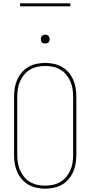

<svg xmlns="http://www.w3.org/2000/svg" viewBox="-20 -1119 540 1147"><path d="M250 8Q224 8 198 2.5Q172 -3 149.5 -16Q127 -29 110 -49Q93 -69 82.5 -93Q72 -117 68 -143Q64 -169 64 -195V-540Q64 -566 68 -592Q72 -618 82.5 -642Q93 -666 110 -686Q127 -706 149.5 -719Q172 -732 198 -737.5Q224 -743 250 -743Q276 -743 302 -737.5Q328 -732 350.5 -719Q373 -706 390 -686Q407 -666 417.5 -642Q428 -618 432 -592Q436 -566 436 -540V-195Q436 -169 432 -143Q428 -117 417.5 -93Q407 -69 390 -49Q373 -29 350.5 -16Q328 -3 302 2.5Q276 8 250 8ZM250 -10Q274 -10 297 -15Q320 -20 340.5 -32Q361 -44 376 -62.5Q391 -81 400.5 -102.5Q410 -124 413.5 -147.5Q417 -171 417 -195V-540Q417 -564 413.5 -587.5Q410 -611 400.5 -632.5Q391 -654 376 -672.5Q361 -691 340.5 -703Q320 -715 297 -720Q274 -725 250 -725Q226 -725 203 -720Q180 -715 159.5 -703Q139 -691 124 -672.5Q109 -654 99.5 -632.5Q90 -611 86.5 -587.5Q83 -564 83 -540V-195Q83 -171 86.5 -147.5Q90 -124 99.5 -102.5Q109 -81 124 -62.5Q139 -44 159.5 -32Q180 -20 203 -15Q226 -10 250 -10ZM250 -859Q245 -859 239.5 -860.5Q234 -862 230.5 -865.5Q227 -869 225.5 -874.5Q224 -880 224 -885Q224 -890 225.5 -895.5Q227 -901 230.5 -904.5Q234 -908 239.5 -910Q245 -912 250 -912Q255 -912 260.5 -910Q266 -908 269.5 -904.5Q273 -901 275 -895.5Q277 -890 277 -885Q277 -880 275 -874.5Q273 -869 269.5 -865.5Q266 -862 260.5 -860.5Q255 -859 250 -859ZM400 -1081H100V-1099H400Z"/></svg>

Font: Iosevka Thin
Style: Regular
Weight: 100
Monospace: yes
Designer: Belleve Invis
Foundry: Belleve Invis
Version: Version 32.5.0; ttfautohint (v1.8.4)